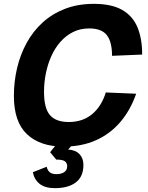

<svg xmlns="http://www.w3.org/2000/svg" viewBox="-20 -746 767 998"><path d="M310 16Q189 16 120.6 -48Q52.2 -112 52.2 -247.6Q52.2 -321.6 68.8 -392Q85.4 -462.4 118.6 -523.1Q151.8 -583.8 201.8 -629.2Q251.8 -674.6 318.2 -700.3Q384.6 -726 468.4 -726Q559.4 -726 614.5 -694.8Q669.6 -663.6 694.3 -604.6Q719 -545.6 719 -462.4L562.4 -455.8Q562.4 -528.4 535.3 -563.3Q508.2 -598.2 443.4 -598.2Q397.2 -598.2 360.1 -579.7Q323 -561.2 294.5 -529Q266 -496.8 247.1 -454.9Q228.2 -413 218.5 -365.1Q208.8 -317.2 208.8 -268.4Q208.8 -183.2 239.8 -147.5Q270.8 -111.8 337.4 -111.8Q409 -111.8 458 -151.9Q507 -192 530 -265.4L687.8 -258.8Q657.4 -172.2 604.7 -110.9Q552 -49.6 478.3 -16.8Q404.6 16 310 16ZM265.4 232Q213.4 232 185.4 209.1Q157.4 186.2 150.8 149.2L222.6 120.8Q227 139.8 238.8 149.5Q250.6 159.2 273.8 159.2Q298.6 159.2 313.9 148.7Q329.2 138.2 329.2 118Q329.2 102.2 318 92.9Q306.8 83.6 272.4 83.6L240.6 45.2L284.6 -10H370.8L334.4 31.2Q373.4 34 393.5 55.5Q413.6 77 413.6 110.8Q413.6 172.4 374.1 202.2Q334.6 232 265.4 232Z"/></svg>

Font: Geist
Style: Italic
Weight: 400
Italic angle: -12°
Designer: Basement.studio, Andrés Briganti, Mateo Zaragoza
Foundry: Basement.studio, Vercel, Andrés Briganti, Guido Ferreyra, Mateo Zaragoza
Version: Version 1.500